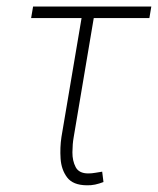

<svg xmlns="http://www.w3.org/2000/svg" viewBox="-20 -548 476 578"><path d="M435.5 -528.3 429.7 -493.7H73.7L79.6 -528.3ZM231.4 -528.3H268.1L201.7 -134.3Q198.2 -114.7 198 -89.4Q197.8 -64 207.8 -44.9Q217.8 -25.9 245.6 -25.9Q256.3 -25.9 266.8 -27.8Q277.3 -29.8 287.6 -31.2L291.5 0Q278.8 4.9 266.4 7.6Q253.9 10.3 240.7 9.8Q199.7 9.3 182.1 -13.9Q164.6 -37.1 162.4 -70.6Q160.2 -104 165 -135.7Z"/></svg>

Font: Roboto Condensed ExtraLight
Style: Italic
Weight: 250
Italic angle: -12°
Designer: Christian Robertson
Foundry: Google
Version: Version 3.008; 2023